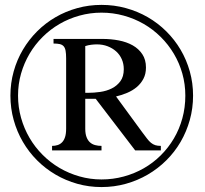

<svg xmlns="http://www.w3.org/2000/svg" viewBox="-20 -738 826 774"><path d="M334.5 -363.8Q358.4 -363.8 384 -367.4Q409.7 -371.1 430.7 -381.6Q451.7 -392.1 465.3 -410.6Q479 -429.2 479 -459Q479 -481 470.9 -499.3Q462.9 -517.6 448.2 -530.8Q433.6 -543.9 413.8 -551.5Q394 -559.1 370.6 -559.1Q359.9 -559.1 347.9 -557.6Q335.9 -556.2 323.7 -552.2V-363.8ZM246.6 -502.4Q246.6 -521.5 244.4 -533.4Q242.2 -545.4 236.3 -551.8Q230.5 -558.1 220.7 -560.3Q210.9 -562.5 195.8 -562.5V-581.1H393.1Q427.2 -581.1 459 -575Q490.7 -568.8 514.9 -555.2Q539.1 -541.5 553.7 -519.5Q568.4 -497.6 568.4 -465.8Q568.4 -439.9 558.3 -420.7Q548.3 -401.4 531.5 -387.2Q514.6 -373 492.9 -363.8Q471.2 -354.5 447.8 -349.1L552.2 -206.5Q564 -190.9 572.3 -179.9Q580.6 -168.9 588.6 -162.4Q596.7 -155.8 606 -152.8Q615.2 -149.9 628.4 -149.9V-131.8H524.9L365.7 -339.8H323.7V-219.2Q323.7 -198.7 328.9 -185.3Q334 -171.9 342.8 -164.1Q351.6 -156.2 363.5 -153.1Q375.5 -149.9 389.2 -149.9V-131.8H189.9V-149.9Q201.7 -149.9 211.9 -153.1Q222.2 -156.2 230 -164.1Q237.8 -171.9 242.2 -185.3Q246.6 -198.7 246.6 -219.2ZM727.1 -352.5Q727.1 -398.4 715.1 -441.2Q703.1 -483.9 680.9 -521.2Q658.7 -558.6 627.9 -589.1Q597.2 -619.6 559.6 -641.4Q522 -663.1 478.8 -675Q435.5 -687 389.2 -687Q343.3 -687 300.3 -675Q257.3 -663.1 220 -641.4Q182.6 -619.6 151.9 -589.1Q121.1 -558.6 99.1 -521.2Q77.1 -483.9 64.9 -441.4Q52.7 -398.9 52.7 -352.5Q52.7 -306.2 64.9 -262.9Q77.1 -219.7 99.1 -182.1Q121.1 -144.5 151.9 -113.8Q182.6 -83 220 -61Q257.3 -39.1 300.3 -26.9Q343.3 -14.6 389.2 -14.6Q435.5 -14.6 478.8 -26.4Q522 -38.1 559.6 -59.6Q597.2 -81.1 627.9 -111.6Q658.7 -142.1 680.9 -179.7Q703.1 -217.3 715.1 -261Q727.1 -304.7 727.1 -352.5ZM758.3 -352.5Q758.3 -301.3 745.1 -254.2Q731.9 -207 708 -166Q684.1 -125 650.4 -91.6Q616.7 -58.1 575.7 -34.2Q534.7 -10.3 487.5 2.9Q440.4 16.1 389.2 16.1Q338.4 16.1 291.5 2.9Q244.6 -10.3 203.9 -34.2Q163.1 -58.1 129.6 -91.6Q96.2 -125 72.3 -166Q48.3 -207 35.2 -254.2Q22 -301.3 22 -352.5Q22 -403.3 35.2 -450.2Q48.3 -497.1 72.3 -537.6Q96.2 -578.1 129.6 -611.6Q163.1 -645 203.9 -668.7Q244.6 -692.4 291.5 -705.3Q338.4 -718.3 389.2 -718.3Q440.4 -718.3 487.5 -705.3Q534.7 -692.4 575.7 -668.7Q616.7 -645 650.4 -611.6Q684.1 -578.1 708 -537.6Q731.9 -497.1 745.1 -450.2Q758.3 -403.3 758.3 -352.5Z"/></svg>

Font: Khmer Busra Bunong
Style: Regular
Weight: 400
Designer: D. Kanjahn
Version: Version 7.100; 2014